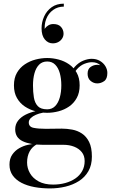

<svg xmlns="http://www.w3.org/2000/svg" viewBox="-20 -794 648 1074"><path d="M259.5 260Q214 260 173 252.5Q132 245 100.5 228.8Q69 212.5 51 187.2Q33 162 33 127Q33 93.5 48.5 71Q64 48.5 87.2 35.2Q110.5 22 134.5 16.5Q158.5 11 175.5 11H190Q160 26.5 145.8 53Q131.5 79.5 131.5 115Q131.5 147 147.8 175.2Q164 203.5 196.5 221Q229 238.5 277 238.5Q313 238.5 345 229.8Q377 221 401.2 204.5Q425.5 188 439.5 163.2Q453.5 138.5 453.5 107Q453.5 77 437.5 57Q421.5 37 394.8 26.5Q368 16 335.5 16Q325 16 301.2 16Q277.5 16 254 16Q230.5 16 219.5 16Q149 16 107 -4Q65 -24 65 -70.5Q65 -98.5 81 -119Q97 -139.5 124 -153Q151 -166.5 184.5 -173.2Q218 -180 253.5 -180L252.5 -167Q237 -167 217.8 -163.2Q198.5 -159.5 181 -152Q163.5 -144.5 152.2 -133.5Q141 -122.5 141 -109Q141 -84.5 167.5 -79Q194 -73.5 235 -73.5Q252.5 -73.5 267.8 -73.8Q283 -74 297.5 -74.2Q312 -74.5 326 -74.5Q354 -74.5 383.8 -69Q413.5 -63.5 438.2 -47.2Q463 -31 478.5 0Q494 31 494 82Q494 129.5 474.5 163.5Q455 197.5 421.5 218.8Q388 240 346.2 250Q304.5 260 259.5 260ZM244 -163Q212 -163 179.2 -171.5Q146.5 -180 119 -198.2Q91.5 -216.5 74.8 -245.8Q58 -275 58 -316.5Q58 -358 74.8 -387Q91.5 -416 119 -434.2Q146.5 -452.5 179.2 -461Q212 -469.5 244 -469.5Q275.5 -469.5 307.8 -461Q340 -452.5 366.5 -434.2Q393 -416 409.2 -387Q425.5 -358 425.5 -316.5Q425.5 -275 409.2 -245.8Q393 -216.5 366.5 -198.2Q340 -180 307.8 -171.5Q275.5 -163 244 -163ZM244 -182.5Q271 -182.5 288.5 -200.5Q306 -218.5 314.5 -248.8Q323 -279 323 -316.5Q323 -354.5 314.5 -384.8Q306 -415 288.5 -432.5Q271 -450 244 -450Q216.5 -450 199 -432.5Q181.5 -415 173 -384.8Q164.5 -354.5 164.5 -316.5Q164.5 -279 169.5 -248.8Q174.5 -218.5 191.2 -200.5Q208 -182.5 244 -182.5ZM524 -327.5Q503.5 -327.5 486.8 -341.5Q470 -355.5 470 -381.5Q470 -408 487.2 -419.8Q504.5 -431.5 524 -431.5Q543.5 -431.5 561.5 -419.8Q579.5 -408 579.5 -386H560.5Q560.5 -408.5 543 -427.2Q525.5 -446 494 -446Q475.5 -446 452.5 -437.2Q429.5 -428.5 409.5 -405.8Q389.5 -383 379.5 -341.5L365.5 -351.5Q375.5 -395 397.8 -419.8Q420 -444.5 445.8 -454.8Q471.5 -465 492.5 -465Q519 -465 538.8 -453.5Q558.5 -442 569.5 -423.8Q580.5 -405.5 580.5 -386Q580.5 -352.5 562.5 -340Q544.5 -327.5 524 -327.5ZM275 -551.5Q249 -551.5 230.8 -573.2Q212.5 -595 212.5 -635.5Q212.5 -670.5 227 -702.2Q241.5 -734 269.2 -753.8Q297 -773.5 337 -773.5V-757Q303 -757 277 -738.2Q251 -719.5 238.5 -687.5Q226 -655.5 231.5 -616.5H226Q225 -625.5 232 -635.5Q239 -645.5 251 -652.5Q263 -659.5 278.5 -659.5Q307 -659.5 321.2 -643.5Q335.5 -627.5 335.5 -605.5Q335.5 -591 327.5 -578.5Q319.5 -566 306 -558.8Q292.5 -551.5 275 -551.5Z"/></svg>

Font: Bodoni Moda Medium
Style: Regular
Weight: 500
Designer: Owen Earl
Foundry: indestructible type
Version: Version 2.005